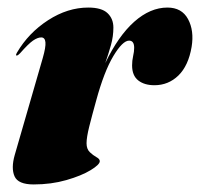

<svg xmlns="http://www.w3.org/2000/svg" viewBox="-20 -478 529 508"><path d="M24 -331Q20.5 -331 25 -339Q55.5 -391 107.2 -424.5Q159 -458 213.5 -458Q249 -458 264.5 -443.2Q280 -428.5 280 -405Q280 -381.5 273.5 -358.5Q267 -335.5 258.5 -311Q293 -383 335.2 -420.5Q377.5 -458 423 -458Q461 -458 477.5 -427.5Q494 -397 487 -354Q478.5 -304 452 -278.2Q425.5 -252.5 388.5 -252.5Q362 -252.5 345.8 -265.2Q329.5 -278 329.5 -305Q329.5 -317.5 332.2 -329.5Q335 -341.5 335 -351.5Q335 -370.5 321.5 -370.5Q304.5 -370.5 280 -329.8Q255.5 -289 234.5 -212Q223.5 -172.5 216.2 -143.5Q209 -114.5 209 -99Q209 -83.5 217.8 -75.2Q226.5 -67 235.2 -62.2Q244 -57.5 244 -51.5Q244 -42.5 219.8 -27.8Q195.5 -13 155.5 -1.5Q115.5 10 69 10Q28 10 18.5 -11.5Q9 -33 19 -68L93 -324Q101.5 -353.5 100.2 -366.2Q99 -379 89 -379Q79.5 -379 67.2 -370.5Q55 -362 33 -337Q27.5 -331 24 -331Z"/></svg>

Font: Fraunces 144pt Black
Style: Italic
Weight: 900
Italic angle: -16°
Version: Version 1.000;[0bf87f6ff]